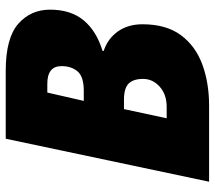

<svg xmlns="http://www.w3.org/2000/svg" viewBox="-60 -694 754 674"><g transform="rotate(-90 317.0 -357.0)"><path d="M16.1 0 167 -713.9H404.8Q520 -713.9 570.1 -670.2Q620.1 -626.5 620.1 -558.1Q620.1 -485.4 582.5 -440.2Q544.9 -395 475.1 -374V-370.1Q518.1 -356 543.5 -320.3Q568.8 -284.7 568.8 -233.9Q568.8 -150.4 530.5 -98.9Q492.2 -47.4 427.5 -23.7Q362.8 0 283.2 0ZM299.8 -439.9H335Q385.3 -439.9 403.6 -461.9Q421.9 -483.9 421.9 -518.1Q421.9 -567.9 359.9 -567.9H329.1ZM238.8 -148.9H278.8Q322.3 -148.9 349.6 -173.3Q377 -197.8 377 -231.9Q377 -265.6 360.8 -282.2Q344.7 -298.8 304.2 -298.8H271Z"/></g></svg>

Font: Open Sans ExtraBold
Style: Italic
Weight: 800
Italic angle: -12°
Designer: Monotype Design Team
Foundry: Monotype Imaging Inc.
Version: Version 3.000; ttfautohint (v1.8.4)